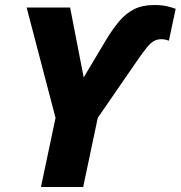

<svg xmlns="http://www.w3.org/2000/svg" viewBox="-20 -744 719 764"><path d="M143 0 201 -275 86 -714H259L313 -436L402 -585Q428 -628 454 -659Q480 -690 513 -707Q546 -724 593 -724Q623 -724 643 -719.5Q663 -715 679 -709L652 -582Q637 -588 622 -588Q605 -588 592 -580.5Q579 -573 563.5 -554Q548 -535 524 -500L369 -275L311 0Z"/></svg>

Font: Noto Sans ExtraBold
Style: Italic
Weight: 800
Italic angle: -12°
Designer: Monotype Design Team
Foundry: Monotype Imaging Inc.
Version: Version 2.013; ttfautohint (v1.8.4.7-5d5b)